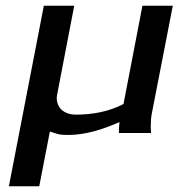

<svg xmlns="http://www.w3.org/2000/svg" viewBox="-20 -464 651 670"><path d="M11 186H117L154 -5C180 3 183 7 218 7C279 7 340 -13 397 -38C396 -28 395 -17 395 -7V0H507C507 -8 506 -15 506 -23C506 -38 507 -54 510 -69L583 -444H477L411 -101C359 -74 302 -64 245 -64C202 -64 178 -89 178 -122C178 -127 179 -132 180 -137L239 -444H133Z"/></svg>

Font: KpSans
Style: BoldItalic
Weight: 700
Italic angle: -11°
Version: Version 0.66